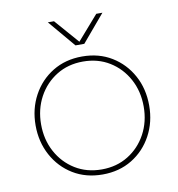

<svg xmlns="http://www.w3.org/2000/svg" viewBox="-80 -773 796 859"><g transform="rotate(-10 318.0 -343.5)"><path d="M318 13Q242 13 184 -22.5Q126 -58 93 -119Q60 -180 60 -255Q60 -330 93 -391Q126 -452 184 -487.5Q242 -523 318 -523Q394 -523 452 -487.5Q510 -452 543 -391.5Q576 -331 576 -255Q576 -180 543 -119Q510 -58 452 -22.5Q394 13 318 13ZM318 -10Q386 -10 438.5 -42.5Q491 -75 521 -130.5Q551 -186 551 -255Q551 -324 521 -379.5Q491 -435 438.5 -467.5Q386 -500 318 -500Q250 -500 197.5 -467.5Q145 -435 115 -379.5Q85 -324 85 -255Q85 -186 115 -130.5Q145 -75 197.5 -42.5Q250 -10 318 -10ZM298 -577 194 -700H222L318 -590L414 -700H442L338 -577Z"/></g></svg>

Font: MuseoModerno Thin Thin
Style: Regular
Weight: 250
Version: Version 1.003